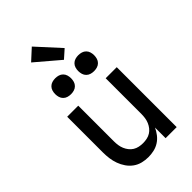

<svg xmlns="http://www.w3.org/2000/svg" viewBox="-289 -1074 1178 1178"><g transform="rotate(-45 300.0 -485.0)"><path d="M263 8Q236 8 210 1.5Q184 -5 162.5 -20.5Q141 -36 125.5 -58.5Q110 -81 101 -106Q92 -131 88.5 -157Q85 -183 85 -210V-520H181V-210Q181 -193 183.5 -176Q186 -159 192.5 -143.5Q199 -128 209.5 -114.5Q220 -101 234.5 -92Q249 -83 266 -79.5Q283 -76 300 -76Q317 -76 334 -79.5Q351 -83 365.5 -92Q380 -101 390.5 -114.5Q401 -128 407.5 -143.5Q414 -159 416.5 -176Q419 -193 419 -210V-520H515V0H419V-92Q409 -70 393.5 -50Q378 -30 357 -16.5Q336 -3 311.5 2.5Q287 8 263 8ZM400 -601Q386 -601 372.5 -605Q359 -609 349 -619Q339 -629 335 -642.5Q331 -656 331 -670Q331 -684 335 -697.5Q339 -711 349 -721Q359 -731 372.5 -735Q386 -739 400 -739Q414 -739 427.5 -735Q441 -731 451 -721Q461 -711 465 -697.5Q469 -684 469 -670Q469 -656 465 -642.5Q461 -629 451 -619Q441 -609 427.5 -605Q414 -601 400 -601ZM200 -601Q186 -601 172.5 -605Q159 -609 149 -619Q139 -629 135 -642.5Q131 -656 131 -670Q131 -684 135 -697.5Q139 -711 149 -721Q159 -731 172.5 -735Q186 -739 200 -739Q214 -739 227.5 -735Q241 -731 251 -721Q261 -711 265 -697.5Q269 -684 269 -670Q269 -656 265 -642.5Q261 -629 251 -619Q241 -609 227.5 -605Q214 -601 200 -601ZM318 -781 164 -912 236 -978 372 -829Z"/></g></svg>

Font: Iosevka Custom Medium Extended
Style: Regular
Weight: 500
Width: 7
Monospace: yes
Designer: Belleve Invis
Foundry: Belleve Invis
Version: Version 11.2.4; ttfautohint (v1.8.4)